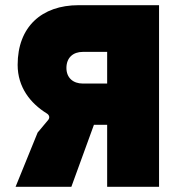

<svg xmlns="http://www.w3.org/2000/svg" viewBox="-20 -720 703 740"><path d="M40 0H255L342 -239H393V0H593V-700H283C140 -700 48 -616 48 -470C48 -384 97 -322 160 -283C170 -277 173 -267 166 -258L125 -209ZM299 -398C262 -398 236 -420 236 -458C236 -498 262 -520 299 -520H393V-398Z"/></svg>

Font: Finlandica Black
Style: Regular
Weight: 900
Designer: Niklas Ekholm, Juho Hiilivirta, Jaakko Suomalainen
Foundry: Helsinki Type Studio
Version: Version 2.000;Glyphs 3.2 (3202)